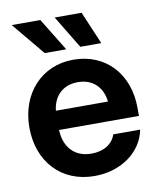

<svg xmlns="http://www.w3.org/2000/svg" viewBox="-83 -797 725 875"><g transform="rotate(-10 279.0 -359.5)"><path d="M284.7 11.7C407.7 11.7 505.4 -59.1 524.9 -160.6H400.4C387.2 -119.1 346.7 -91.3 288.1 -91.3C209.5 -91.3 163.6 -143.6 160.6 -223.1H530.3V-259.8C530.3 -417.5 429.7 -527.3 279.8 -527.3C132.8 -527.3 29.3 -414.6 29.3 -257.3C29.3 -101.1 128.9 11.7 284.7 11.7ZM321.8 -579.6H418.9L354.5 -731.4H230ZM157.2 -579.6H256.8L163.6 -731.4H31.2ZM161.6 -312C169.4 -380.9 214.4 -422.9 282.2 -422.9C350.1 -422.9 395 -380.9 402.8 -312Z"/></g></svg>

Font: Raveo Display Display SemiBold
Style: Regular
Weight: 600
Designer: Jakub Foglar, Rasmus Andersson (Inter)
Foundry: Jakubfoglar.com
Version: Version 1.100;Glyphs 3.2.3 (3260)